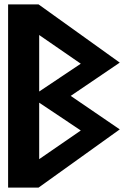

<svg xmlns="http://www.w3.org/2000/svg" viewBox="-20 -857 577 877"><path d="M159 -130V-388L349 -261ZM159 -697 349 -566 159 -439ZM527 -266 303 -419 527 -571 156 -837H17V0H156Z"/></svg>

Font: Ny Stormning
Style: Hf
Weight: 700
Designer: Robert Jablonski, Mew Too
Foundry: Cannot Into Space Fonts
Version: Version 0.90